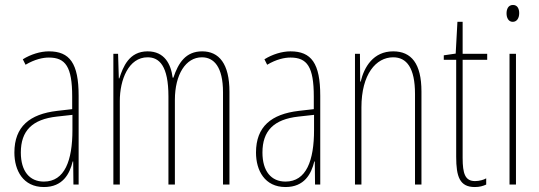

<svg xmlns="http://www.w3.org/2000/svg" viewBox="-20 -744 2174 774"><path d="M177 -537C143 -537 104 -525 72 -505L83 -483C120 -505 153 -512 177 -512C244 -512 271 -475 271 -355V-304L210 -297C100 -284 38 -234 38 -129C38 -57 73 10 157 10C233 10 261 -43 273 -93H275L276 0H297V-358C297 -489 261 -537 177 -537ZM209 -274 272 -281V-220C272 -97 241 -12 157 -12C99 -12 64 -54 64 -129C64 -217 110 -263 209 -274Z M795 -537C729 -537 699 -491 679 -431H676C669 -486 643 -537 575 -537C500 -537 476 -474 461 -428H459L456 -527H437V0H463V-337C463 -422 498 -513 575 -513C622 -513 659 -479 659 -355V0H685V-341C685 -444 729 -513 794 -513C842 -513 879 -475 879 -372V0H905V-374C905 -487 863 -537 795 -537Z M1151 -537C1117 -537 1078 -525 1046 -505L1057 -483C1094 -505 1127 -512 1151 -512C1218 -512 1245 -475 1245 -355V-304L1184 -297C1074 -284 1012 -234 1012 -129C1012 -57 1047 10 1131 10C1207 10 1235 -43 1247 -93H1249L1250 0H1271V-358C1271 -489 1235 -537 1151 -537ZM1183 -274 1246 -281V-220C1246 -97 1215 -12 1131 -12C1073 -12 1038 -54 1038 -129C1038 -217 1084 -263 1183 -274Z M1565 -537C1485 -537 1448 -474 1434 -415H1432L1431 -527H1411V0H1437V-311C1437 -445 1496 -513 1565 -513C1619 -513 1653 -471 1653 -365V0H1679V-375C1679 -488 1638 -537 1565 -537Z M1895 -14C1855 -14 1845 -44 1845 -108V-503H1944V-527H1845V-656H1824L1817 -528L1769 -521V-503H1819V-112C1819 -32 1833 10 1894 10C1913 10 1927 6 1940 0V-25C1930 -19 1912 -14 1895 -14Z M2048 -724C2028 -724 2022 -706 2022 -690C2022 -672 2030 -656 2047 -656C2063 -656 2073 -670 2073 -691C2073 -707 2067 -724 2048 -724ZM2060 -527H2034V0H2060Z"/></svg>

Font: Noto Sans Arabic UI XCn Th
Style: Regular
Weight: 100
Width: 2
Designer: Monotype Design Team, Nadine Chahine and Nizar Qandah
Foundry: Monotype Imaging Inc.
Version: Version 2.010